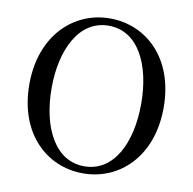

<svg xmlns="http://www.w3.org/2000/svg" viewBox="-84 -833 940 935"><g transform="rotate(10 386.0 -366.0)"><path d="M386 17C566 17 718 -124 718 -366C718 -610 566 -749 386 -749C207 -749 54 -607 54 -366C54 -121 207 17 386 17ZM386 -18C240 -18 164 -174 164 -366C164 -557 240 -713 386 -713C533 -713 607 -557 607 -366C607 -174 533 -18 386 -18Z"/></g></svg>

Font: Source Han Serif SC Medium
Style: Regular
Weight: 500
Designer: Ryoko NISHIZUKA 西塚涼子 (kana & ideographs); Frank Grießhammer (Latin, Greek & Cyrillic); Wenlong ZHANG 张文龙 (bopomofo); San
Foundry: Adobe
Version: Version 2.003;hotconv 1.1.1;makeotfexe 2.6.0